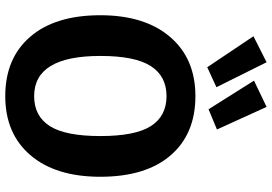

<svg xmlns="http://www.w3.org/2000/svg" viewBox="-172 -847 1035 731"><g transform="rotate(90 345.5 -481.5)"><path d="M217 -979 312 -788 236 -753 118 -929ZM387 -979 473 -790 396 -758 287 -931ZM346 -708Q490 -708 571.5 -613.5Q653 -519 653 -346Q653 -176 571 -80Q489 16 346 16Q202 16 120 -79Q38 -174 38 -346Q38 -515 120.5 -611.5Q203 -708 346 -708ZM193 -346Q193 -94 346 -94Q422 -94 460 -153.5Q498 -213 498 -346Q498 -479 460 -538.5Q422 -598 346 -598Q270 -598 231.5 -538Q193 -478 193 -346Z"/></g></svg>

Font: Fira Sans SemiBold
Style: Regular
Weight: 600
Designer: bBox Type GmbH & Carrois Corporate GbR & Edenspiekermann AG
Foundry: bBox Type GmbH & Carrois Corporate GbR & Edenspiekermann AG
Version: Version 4.301;PS 004.301;hotconv 1.0.88;makeotf.lib2.5.64775